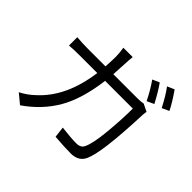

<svg xmlns="http://www.w3.org/2000/svg" viewBox="-187 -1080 1373 1373"><g transform="rotate(45 500.0 -393.0)"><path d="M476.6 -590.8H714.8Q752 -590.8 779.3 -595.7L835 -568.4Q830.1 -541 830.1 -518.6Q814.5 -133.8 768.6 -36.1Q740.2 25.4 662.1 25.4Q604.5 25.4 501 17.6L491.2 -65.4Q583 -53.7 639.6 -53.7Q683.6 -53.7 698.2 -85.9Q723.6 -137.7 736.3 -272.5Q749 -407.2 749 -515.6H468.8Q442.4 -308.6 368.2 -180.7Q293.9 -52.7 162.1 38.1L89.8 -21.5Q149.4 -52.7 192.4 -94.7Q352.5 -239.3 389.6 -515.6H221.7Q142.6 -515.6 107.4 -511.7V-595.7Q166 -590.8 220.7 -590.8H397.5Q401.4 -655.3 401.4 -692.4Q401.4 -728.5 393.6 -775.4H488.3Q484.4 -746.1 482.4 -694.3Q482.4 -687.5 476.6 -590.8ZM700.2 -760.7 752.9 -784.2Q790 -732.4 835 -647.5L781.2 -623Q743.2 -700.2 700.2 -760.7ZM809.6 -800.8 863.3 -824.2Q918.9 -745.1 946.3 -688.5L892.6 -664.1Q846.7 -752.9 809.6 -800.8Z"/></g></svg>

Font: Gen Shin Gothic Regular
Style: Regular
Weight: 400
Designer: [Source Han Sans]
Ryoko NISHIZUKA  (kana & ideographs); Paul D. Hunt (Latin, Greek & Cyrillic); Wenlong ZHANG  (bopomofo
Version: Version 1.002.20150607